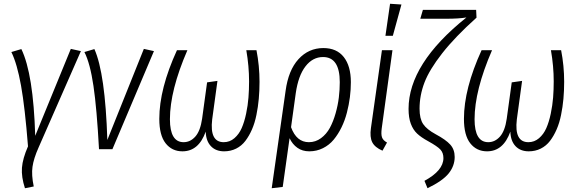

<svg xmlns="http://www.w3.org/2000/svg" viewBox="-20 -788 3056 1014"><path d="M92.8 -528.8Q156.2 -397.9 166 -70.8L354 -529.8L407.2 -518.1L184.1 -9.8Q157.7 49.3 151.6 92.8Q145.5 136.2 158.2 196.8L111.8 206.1Q92.3 146.5 95.9 97.9Q99.6 49.3 127.9 -15.1Q111.8 -220.2 91.1 -335.9Q70.3 -451.7 40 -513.2Z M478.5 -528.8Q535.6 -401.4 546.9 -48.8L739.7 -529.8L793 -518.1L573.7 0H502.9Q491.2 -215.3 473.6 -334.2Q456.1 -453.1 425.8 -513.2Z M943.4 11.2Q888.2 11.2 854.7 -31.2Q821.3 -73.7 821.3 -160.2Q821.3 -319.3 914.6 -522.9H969.7Q877.4 -310.1 877.4 -158.2Q877.4 -37.1 949.7 -37.1Q985.4 -37.1 1011.7 -66.9Q1038.1 -96.7 1047.4 -161.1L1073.7 -353L1128.4 -360.8L1100.6 -157.2Q1086.4 -37.1 1161.6 -37.1Q1193.4 -37.1 1217.8 -58.1Q1242.2 -79.1 1256.3 -111.3Q1270.5 -143.6 1279.8 -187.7Q1289.1 -231.9 1292.2 -272.9Q1295.4 -314 1295.4 -357.9Q1295.4 -438.5 1280.8 -522.9H1334.5Q1350.6 -440.4 1350.6 -356Q1350.6 -309.1 1346.7 -266.1Q1342.8 -223.1 1334.2 -180.9Q1325.7 -138.7 1310.8 -104.5Q1295.9 -70.3 1275.9 -43.9Q1255.9 -17.6 1227.1 -3.2Q1198.2 11.2 1163.6 11.2Q1119.6 11.2 1093.8 -16.1Q1067.9 -43.5 1066.4 -92.8Q1029.3 11.2 943.4 11.2Z M1688 -534.2Q1758.3 -534.2 1795.7 -486.6Q1833 -439 1833 -354Q1833 -314.9 1827.9 -274.7Q1822.8 -234.4 1812 -192.9Q1801.3 -151.4 1783.4 -115Q1765.6 -78.6 1742.2 -50.3Q1718.8 -22 1685.5 -5.4Q1652.3 11.2 1613.3 11.2Q1577.1 11.2 1550.8 -7.3Q1524.4 -25.9 1509.3 -58.1L1473.1 199.2L1415 206.1L1488.3 -308.1Q1502.9 -417 1556.4 -475.6Q1609.9 -534.2 1688 -534.2ZM1611.3 -37.1Q1646.5 -37.1 1675.3 -58.3Q1704.1 -79.6 1722.2 -113Q1740.2 -146.5 1752.4 -189.5Q1764.6 -232.4 1769.5 -273.4Q1774.4 -314.5 1774.4 -354Q1774.4 -486.8 1686 -486.8Q1631.3 -486.8 1593.3 -437.5Q1555.2 -388.2 1542 -295.9L1517.1 -116.2Q1545.9 -37.1 1611.3 -37.1Z M2040 -768.1 2100.1 -764.2 2054.7 -599.1H2015.6ZM2052.7 -522.9 1996.1 -110.8Q1991.7 -78.1 1997.6 -62.3Q2003.4 -46.4 2023.9 -35.2L2000 7.8Q1960 -9.3 1946 -36.6Q1932.1 -64 1939 -111.8L1997.1 -522.9Z M2237.8 206.1 2221.7 167Q2321.8 112.8 2321.8 46.9Q2321.8 19 2305.7 1.7Q2289.6 -15.6 2241.7 -42Q2204.1 -62.5 2182.9 -82.5Q2161.6 -102.5 2149.7 -134.3Q2137.7 -166 2137.7 -212.9Q2137.7 -451.2 2443.4 -695.8Q2402.8 -689 2335.4 -689H2199.7L2213.4 -735.8H2494.6L2496.6 -694.8Q2382.8 -592.8 2315.2 -506.3Q2247.6 -419.9 2221.7 -352.1Q2195.8 -284.2 2195.8 -213.9Q2195.8 -161.1 2214.8 -132.8Q2233.9 -104.5 2280.8 -79.1Q2334.5 -50.3 2357.9 -24.4Q2381.3 1.5 2381.3 41Q2381.3 87.9 2349.9 127.4Q2318.4 167 2237.8 206.1Z M2552.2 11.2Q2497.1 11.2 2463.6 -31.2Q2430.2 -73.7 2430.2 -160.2Q2430.2 -319.3 2523.4 -522.9H2578.6Q2486.3 -310.1 2486.3 -158.2Q2486.3 -37.1 2558.6 -37.1Q2594.2 -37.1 2620.6 -66.9Q2647 -96.7 2656.2 -161.1L2682.6 -353L2737.3 -360.8L2709.5 -157.2Q2695.3 -37.1 2770.5 -37.1Q2802.2 -37.1 2826.7 -58.1Q2851.1 -79.1 2865.2 -111.3Q2879.4 -143.6 2888.7 -187.7Q2897.9 -231.9 2901.1 -272.9Q2904.3 -314 2904.3 -357.9Q2904.3 -438.5 2889.6 -522.9H2943.4Q2959.5 -440.4 2959.5 -356Q2959.5 -309.1 2955.6 -266.1Q2951.7 -223.1 2943.1 -180.9Q2934.6 -138.7 2919.7 -104.5Q2904.8 -70.3 2884.8 -43.9Q2864.7 -17.6 2835.9 -3.2Q2807.1 11.2 2772.5 11.2Q2728.5 11.2 2702.6 -16.1Q2676.8 -43.5 2675.3 -92.8Q2638.2 11.2 2552.2 11.2Z"/></svg>

Font: Fira Sans Compressed Light
Style: Italic
Weight: 300
Width: 3
Italic angle: -8°
Designer: Carrois Corporate & Edenspiekermann AG
Foundry: Carrois Corporate GbR & Edenspiekermann AG
Version: Version 4.203;PS 004.203;hotconv 1.0.88;makeotf.lib2.5.64775